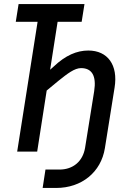

<svg xmlns="http://www.w3.org/2000/svg" viewBox="-20 -750 640 950"><path d="M191 180H258C384 180 480 102 499 -17L547 -317C565 -428 513 -500 417 -500C360 -500 304 -476 246 -421L228 -405L265 -642H384L398 -730H72L58 -642H166L65 0H164L211 -302L269 -350C314 -386 349 -413 381 -413C434 -413 458 -376 446 -299L401 -19C390 48 342 89 274 89H205Z"/></svg>

Font: JetBrains Mono Medium
Style: Italic
Weight: 436
Italic angle: -9°
Monospace: yes
Designer: Philipp Nurullin, Konstantin Bulenkov
Foundry: JetBrains
Version: Version 2.305